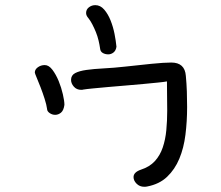

<svg xmlns="http://www.w3.org/2000/svg" viewBox="-20 -547 845 735"><path d="M298.8 -204.1Q295.9 -203.1 291 -203.1Q273.4 -203.1 262.7 -215.3Q252 -227.5 252 -241.2Q252 -258.8 267.6 -267.1Q283.2 -275.4 311 -279.3Q338.9 -283.2 377 -285.2Q415 -287.1 459 -292Q510.7 -297.9 559.6 -302.7Q608.4 -307.6 635.7 -307.6Q687.5 -307.6 691.4 -256.8Q694.3 -226.6 695.3 -196.3Q696.3 -166 696.3 -137.7Q696.3 -82 689.9 -31.2Q683.6 19.5 666.5 60.5Q649.4 101.6 619.6 129.9Q589.8 158.2 543 167Q539.1 168 532.2 168Q514.6 168 502.9 156.2Q491.2 144.5 491.2 130.9Q491.2 112.3 519.5 102.5Q552.7 91.8 572.8 69.8Q592.8 47.9 603 17.6Q613.3 -12.7 616.7 -48.8Q620.1 -85 620.1 -123Q620.1 -151.4 619.6 -179.2Q619.1 -207 619.1 -235.4Q609.4 -233.4 585.4 -231Q561.5 -228.5 529.8 -225.6Q498 -222.7 462.4 -219.7Q426.8 -216.8 394 -213.9Q361.3 -210.9 335.9 -208.5Q310.5 -206.1 298.8 -204.1ZM318.4 -477.5Q309.6 -487.3 309.6 -497.1Q309.6 -510.7 320.3 -519Q331.1 -527.3 344.7 -527.3Q364.3 -527.3 378.9 -510.3Q393.6 -493.2 403.3 -468.8Q413.1 -444.3 418.5 -417Q423.8 -389.6 425.8 -368.2Q423.8 -353.5 414.6 -346.2Q405.3 -338.9 394.5 -338.9Q382.8 -338.9 373.5 -344.2Q364.3 -349.6 363.3 -360.4Q361.3 -375 357.4 -391.6Q353.5 -408.2 347.2 -423.8Q340.8 -439.5 333.5 -453.6Q326.2 -467.8 318.4 -477.5ZM160.2 -129.9Q158.2 -145.5 150.9 -168.5Q143.6 -191.4 135.3 -212.9Q127 -234.4 120.1 -250.5Q113.3 -266.6 113.3 -269.5Q113.3 -281.2 125 -289.6Q136.7 -297.9 151.4 -297.9Q167 -297.9 180.7 -279.8Q194.3 -261.7 204.6 -236.8Q214.8 -211.9 220.7 -186Q226.6 -160.2 226.6 -145.5Q223.6 -124 213.4 -115.7Q203.1 -107.4 191.4 -107.4Q179.7 -107.4 169.9 -114.3Q160.2 -121.1 160.2 -129.9Z"/></svg>

Font: Hi Melody
Style: Regular
Weight: 400
Designer: YoonDesign Inc.
Foundry: YoonDesign Inc.
Version: Version 3.00